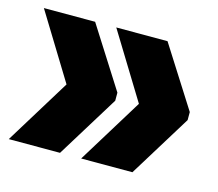

<svg xmlns="http://www.w3.org/2000/svg" viewBox="-69 -538 669 588"><g transform="rotate(15 265.0 -244.0)"><path d="M130 -244.5 2.5 -452.5H165L287 -260.5V-235L165 -37H2.5ZM359.5 -244.5 232 -452.5H394.5L516.5 -260.5V-235L394.5 -37H232Z"/></g></svg>

Font: Anek Gurmukhi Medium ExtraBold
Style: Regular
Weight: 800
Version: Version 1.003